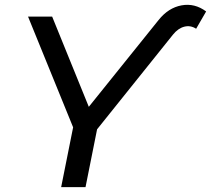

<svg xmlns="http://www.w3.org/2000/svg" viewBox="-20 -768 866 788"><path d="M231 0 285 -270 297 -204 95 -700H194L363 -284L307 -283L631 -686Q671 -736 725 -746Q779 -756 826 -721L785 -650Q762 -665 736.5 -658.5Q711 -652 690 -626L351 -203L385 -270L331 0Z"/></svg>

Font: Montserrat Thin Medium
Style: Italic
Weight: 500
Italic angle: -11.3°
Version: Version 9.000